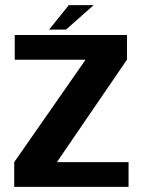

<svg xmlns="http://www.w3.org/2000/svg" viewBox="-20 -729 565 749"><path d="M35.5 0H481.5V-96.5H203V-98L475.5 -496.5V-592.5H37.5V-496H313.5V-495.5L35.5 -96.5ZM171.5 -613.5H237.5L345.5 -709H248.5Z"/></svg>

Font: Anybody Thin SemiBold
Style: Regular
Weight: 600
Version: Version 1.113;gftools[0.9.25]